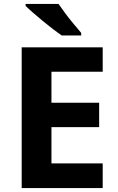

<svg xmlns="http://www.w3.org/2000/svg" viewBox="-20 -954 600 974"><path d="M501 0H90V-714H501V-590H241V-433H483V-309H241V-125H501ZM277 -934Q292 -912 312.5 -884.5Q333 -857 354.5 -831.5Q376 -806 392 -787V-774H293Q274 -787 248.5 -806.5Q223 -826 196.5 -848Q170 -870 147 -890Q124 -910 110 -924V-934Z"/></svg>

Font: Noto IKEA Latin
Style: Bold
Weight: 700
Designer: Monotype Design Team
Foundry: Monotype Imaging Inc.
Version: Version 1.0